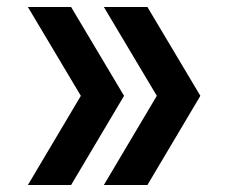

<svg xmlns="http://www.w3.org/2000/svg" viewBox="-20 -531 656 551"><path d="M278 0 430 -256 278 -511H403L555 -256L403 0ZM60 0 212 -256 60 -511H184L336 -256L184 0Z"/></svg>

Font: Overpass Mono Light
Style: Regular
Weight: 300
Monospace: yes
Designer: Delve Withrington, Dave Bailey
Foundry: Delve Fonts LLC
Version: Version 4.000